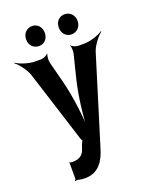

<svg xmlns="http://www.w3.org/2000/svg" viewBox="-210 -819 883 1122"><g transform="rotate(-20 231.0 -258.0)"><path d="M65 100V194C65 199 61 205 59 206L61 210C64 208 71 206 75 207C89 211 103 213 120 213C205 213 243 151 264 79L431 -462C443 -498 479 -543 502 -560L500 -563C476 -546 422 -528 384 -528H346C333 -528 310 -538 304 -547L302 -545C308 -536 309 -507 305 -492L272 -360C246 -258 230 -120 230 -40H234C234 -120 217 -258 191 -360L157 -492C153 -507 155 -536 161 -545L158 -547C152 -538 130 -528 117 -528H79C40 -528 -14 -546 -38 -563L-40 -560C-17 -543 19 -498 31 -461L172 -17C173 -13 180 3 183 3V-1C180 -1 173 14 171 18L163 41C152 80 129 98 85 98C80 98 73 97 67 97C66 97 66 95 66 94L62 96C63 97 65 99 65 100ZM132 -605C164 -605 189 -629 189 -667C189 -704 164 -729 132 -729C100 -729 73 -705 73 -667C73 -628 99 -605 132 -605ZM334 -604C366 -604 393 -629 393 -667C393 -704 366 -729 334 -729C302 -729 276 -705 276 -667C276 -629 301 -604 334 -604Z"/></g></svg>

Font: Asimov
Style: EdgeNar
Weight: 500
Designer: Google
Version: Version 2.000980: 2014